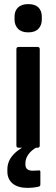

<svg xmlns="http://www.w3.org/2000/svg" viewBox="-20 -721 274 937"><path d="M71 0Q60 0 60 -11V-481Q60 -492 71 -492H163Q174 -492 174 -481V-11Q174 0 163 0ZM118 -563Q85 -563 68 -580.5Q51 -598 51 -625V-640Q51 -668 68 -684.5Q85 -701 118 -701Q151 -701 167.5 -684.5Q184 -668 184 -640V-625Q184 -598 167.5 -580.5Q151 -563 118 -563ZM116 196Q67 196 41.5 174.5Q16 153 16 116V105Q16 62 50.5 28Q85 -6 147 -25L162 -13L161 -3Q134 11 119 32Q104 53 104 75V82Q104 112 139 112Q155 112 167 111Q177 108 177 118V179Q177 188 168 190Q155 193 141.5 194.5Q128 196 116 196Z"/></svg>

Font: Sofia Sans Semi Condensed
Style: Bold
Weight: 700
Designer: Botio Nikoltchev, Ani Petrova
Foundry: lettersoup
Version: Version 4.100; ttfautohint (v1.8.4.7-5d5b)